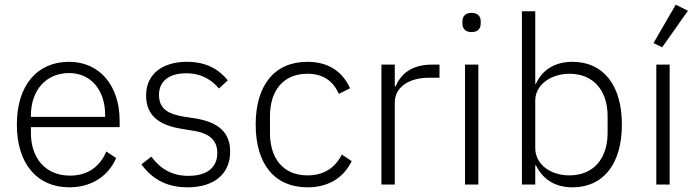

<svg xmlns="http://www.w3.org/2000/svg" viewBox="-20 -788 2973 820"><path d="M276 12C373 12 444 -38 476 -113L434 -141C406 -74 352 -38 279 -38C174 -38 112 -113 112 -220V-245H491V-272C491 -422 406 -524 275 -524C139 -524 52 -424 52 -256C52 -88 139 12 276 12ZM275 -476C367 -476 429 -405 429 -297V-289H112V-294C112 -402 176 -476 275 -476Z M781 12C894 12 963 -45 963 -140C963 -222 914 -267 810 -283L769 -289C696 -301 659 -324 659 -383C659 -441 702 -475 775 -475C846 -475 888 -442 915 -410L953 -445C915 -491 863 -524 778 -524C679 -524 604 -476 604 -380C604 -288 668 -251 761 -237L803 -230C877 -219 908 -188 908 -134C908 -72 863 -37 785 -37C717 -37 668 -64 626 -119L584 -86C630 -23 692 12 781 12Z M1293 12C1387 12 1449 -32 1482 -100L1440 -128C1411 -71 1363 -39 1293 -39C1189 -39 1133 -112 1133 -220V-292C1133 -400 1189 -473 1293 -473C1360 -473 1403 -442 1427 -387L1475 -411C1445 -478 1387 -524 1293 -524C1153 -524 1072 -425 1072 -256C1072 -87 1153 12 1293 12Z M1666 0V-350C1666 -416 1727 -456 1812 -456H1857V-512H1823C1735 -512 1690 -468 1670 -420H1666V-512H1609V0Z M1994 -651C2021 -651 2033 -666 2033 -687V-697C2033 -718 2021 -733 1994 -733C1967 -733 1955 -718 1955 -697V-687C1955 -666 1967 -651 1994 -651ZM1966 0H2023V-512H1966Z M2209 0H2266V-82H2269C2297 -25 2347 12 2425 12C2556 12 2636 -87 2636 -256C2636 -425 2556 -524 2425 -524C2347 -524 2294 -487 2269 -430H2266V-740H2209ZM2412 -39C2333 -39 2266 -84 2266 -156V-359C2266 -426 2333 -473 2412 -473C2514 -473 2575 -402 2575 -292V-220C2575 -110 2514 -39 2412 -39Z M2918 -742 2866 -768 2771 -604 2808 -586ZM2840 0V-512H2783V0Z"/></svg>

Font: IBM Plex Thai Looped Light
Style: Regular
Weight: 300
Designer: Mike Abbink, Paul van der Laan, Pieter van Rosmalen, Ben Mitchell, Mark Frömberg
Foundry: Bold Monday
Version: Version 1.0